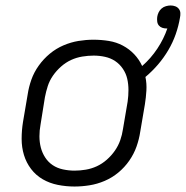

<svg xmlns="http://www.w3.org/2000/svg" viewBox="-20 -673 679 701"><path d="M252 8Q221 8 191 2Q161 -4 136 -18.5Q111 -33 93.5 -56Q76 -79 67.5 -107Q59 -135 59 -166Q59 -197 64 -228L81 -328Q85 -355 94.5 -382Q104 -409 121.5 -433.5Q139 -458 162 -477Q185 -496 212 -507.5Q239 -519 266.5 -523.5Q294 -528 321 -528Q350 -528 377.5 -523.5Q405 -519 428.5 -506.5Q452 -494 470 -475Q488 -456 499 -432Q531 -460 554.5 -495.5Q578 -531 591 -569H588Q580 -569 572.5 -571.5Q565 -574 560 -580Q555 -586 554 -594.5Q553 -603 554 -611Q555 -619 559 -627.5Q563 -636 570 -642Q577 -648 586 -650.5Q595 -653 603 -653Q612 -653 620 -650Q628 -647 633 -640.5Q638 -634 638.5 -625.5Q639 -617 637 -608Q632 -578 621.5 -548Q611 -518 594.5 -490Q578 -462 557 -437.5Q536 -413 511 -392Q516 -368 514.5 -342.5Q513 -317 509 -292L492 -192Q488 -165 478.5 -138Q469 -111 452 -86.5Q435 -62 412 -43Q389 -24 362 -12.5Q335 -1 307 3.5Q279 8 252 8ZM252 -50Q272 -50 293 -53.5Q314 -57 333.5 -66Q353 -75 370 -90Q387 -105 399.5 -123Q412 -141 419 -161Q426 -181 429 -202L446 -302Q449 -323 449 -344.5Q449 -366 444.5 -385.5Q440 -405 428.5 -422Q417 -439 400.5 -450Q384 -461 363.5 -465.5Q343 -470 322 -470Q302 -470 280.5 -466.5Q259 -463 239.5 -454Q220 -445 203 -430Q186 -415 173.5 -397Q161 -379 154.5 -359Q148 -339 144 -318L128 -218Q124 -197 124 -175.5Q124 -154 129 -134.5Q134 -115 145 -98Q156 -81 172.5 -70Q189 -59 210 -54.5Q231 -50 252 -50Z"/></svg>

Font: Iosevka Light Extended Oblique
Style: Regular
Weight: 300
Width: 7
Italic angle: -9°
Monospace: yes
Designer: Belleve Invis
Foundry: Belleve Invis
Version: Version 32.5.0; ttfautohint (v1.8.4)